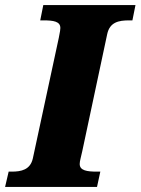

<svg xmlns="http://www.w3.org/2000/svg" viewBox="-44 -734 552 754"><path d="M-24 0H337L350 -60H337C298 -60 269 -64 269 -90C269 -102 274 -116 279 -140L377 -600C387 -647 422 -654 463 -654H476L488 -714H126L114 -654H126C166 -654 193 -650 193 -624C193 -620 192 -609 187 -586L85 -112C75 -67 39 -60 2 -60H-10Z"/></svg>

Font: Noto Serif SemiCondensed Black
Style: Italic
Weight: 900
Width: 4
Italic angle: -12°
Designer: Monotype Design Team
Foundry: Monotype Imaging Inc.
Version: Version 2.014